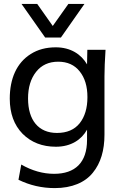

<svg xmlns="http://www.w3.org/2000/svg" viewBox="-20 -755 659 979"><path d="M270.5 -77.1C176.8 -77.1 123 -141.6 123 -252.9C123 -309.1 136.7 -354 164.1 -388.7C191.4 -423.3 229 -440.4 276.9 -440.4C323.7 -440.4 360.4 -423.8 386.2 -391.1C412.6 -358.4 425.8 -314.9 425.8 -259.8C425.8 -204.1 412.6 -159.7 386.2 -126.5C359.9 -93.8 321.3 -77.1 270.5 -77.1ZM259.3 204.1C346.7 204.1 413.6 175.3 453.1 126C493.7 76.7 512.7 11.2 512.7 -68.4V-366.2C512.7 -401.9 514.6 -446.8 518.1 -501H425.3L423.8 -426.8C394.5 -477.5 340.8 -513.7 264.6 -513.7C215.3 -513.7 172.4 -502.4 136.7 -479.5C64.9 -434.6 29.8 -354 29.8 -252C29.8 -176.8 51.8 -117.2 95.2 -72.8C139.2 -28.8 195.8 -6.8 265.1 -6.8C342.8 -6.8 396 -43.5 423.8 -93.8V-41.5C423.8 74.2 362.8 131.3 255.9 131.3C199.7 131.3 143.6 115.7 88.4 84L74.2 161.6C131.8 189.9 193.4 204.1 259.3 204.1ZM290.5 -563.5 410.6 -734.9H328.6L249 -622.6L169.9 -734.9H89.8L210.4 -563.5Z"/></svg>

Font: Ride
Style: Regular
Weight: 400
Version: Version 3.000